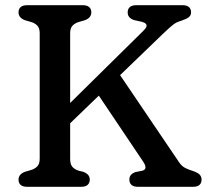

<svg xmlns="http://www.w3.org/2000/svg" viewBox="-20 -720 802 740"><path d="M200.1 -273.5 532.5 -601.3Q541.7 -610.1 544.1 -616.6Q546.5 -623.1 542.3 -627.9Q538.1 -632.8 527.1 -635.9L496.7 -642.6Q484.5 -646.8 478.3 -654Q472.1 -661.2 472.1 -672.4Q472.1 -685.4 480.4 -692.7Q488.7 -700 505.3 -700H683.2Q700.1 -700 708.3 -692.7Q716.4 -685.4 716.4 -672.4Q716.4 -660.8 707.7 -653.8Q698.9 -646.9 678.1 -639.8Q668.1 -637 660.5 -633.2Q652.9 -629.4 645.7 -623.6Q638.4 -617.9 629.2 -609.4Q620 -600.9 606.6 -588.3L221.6 -217.1ZM341.2 -380.7 428.3 -451.9 670.5 -94.2Q681.1 -78.8 694.6 -72.3Q708.1 -65.7 720.6 -62.1Q741.9 -54.9 749.4 -47.1Q756.9 -39.2 756.9 -27.6Q756.9 -14.6 748.8 -7.3Q740.6 0 723.7 0H511.8Q495.2 0 486.9 -7.3Q478.6 -14.6 478.6 -27.6Q478.6 -39 484.7 -45.9Q490.8 -52.8 501 -56.6L528.6 -62Q540.7 -65.5 540.7 -74.6Q540.8 -83.6 531.8 -97ZM250.4 -107.8Q250.4 -87.3 258.7 -77.3Q266.9 -67.2 283.6 -62L301.6 -57.6Q313.8 -52.6 319.9 -45.5Q326 -38.4 326 -27.6Q326 -15.2 317.9 -7.6Q309.7 0 292.8 0H84.6Q68 0 59.7 -7.3Q51.4 -14.6 51.4 -27.6Q51.4 -48.4 76 -57.8L98 -64.2Q114.3 -69 123.6 -78.7Q133 -88.3 133 -107.8V-592.2Q133 -611.7 123.6 -621.5Q114.3 -631.3 98 -635.8L76 -642.2Q51.4 -651.6 51.4 -672.4Q51.4 -685.4 59.7 -692.7Q68 -700 84.6 -700H298.8Q315.7 -700 323.9 -692.5Q332 -685.1 332 -672.4Q332 -651.6 307.4 -642.2L285.4 -635.8Q269.3 -631.3 259.9 -621.5Q250.4 -611.7 250.4 -592.2Z"/></svg>

Font: Fraunces SuperSoft 9pt
Style: Regular
Weight: 900
Version: Version 1.000;[b76b70a41]